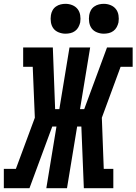

<svg xmlns="http://www.w3.org/2000/svg" viewBox="-52 -983 713 1003"><path d="M-32 0V-101H31L130 -368L119 -634H69V-735H224L236 -413H258L311 -735H419L366 -413H388L507 -735H641V-634H578L480 -368L490 -101H540V0H386L373 -322H351L298 0H190L243 -322H221L102 0ZM490 -807Q472 -807 454.5 -814Q437 -821 427 -834.5Q417 -848 414 -866.5Q411 -885 414 -904Q416 -917 422.5 -929Q429 -941 440.5 -949Q452 -957 465 -960Q478 -963 490 -963Q509 -963 526 -956Q543 -949 553.5 -935.5Q564 -922 567 -903.5Q570 -885 567 -866Q564 -853 557.5 -841Q551 -829 540 -821Q529 -813 516 -810Q503 -807 490 -807ZM290 -807Q272 -807 254.5 -814Q237 -821 227 -834.5Q217 -848 214 -866.5Q211 -885 214 -904Q216 -917 222.5 -929Q229 -941 240.5 -949Q252 -957 265 -960Q278 -963 290 -963Q309 -963 326 -956Q343 -949 353.5 -935.5Q364 -922 367 -903.5Q370 -885 367 -866Q364 -853 357.5 -841Q351 -829 340 -821Q329 -813 316 -810Q303 -807 290 -807Z"/></svg>

Font: Iosevka Slab Extended
Style: Bold Italic
Weight: 700
Width: 7
Italic angle: -9°
Monospace: yes
Designer: Belleve Invis
Foundry: Belleve Invis
Version: Version 11.1.0; ttfautohint (v1.8.3)